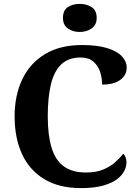

<svg xmlns="http://www.w3.org/2000/svg" viewBox="-20 -955 710 985"><path d="M395 10Q283 10 207 -36Q131 -82 93 -164.5Q55 -247 55 -358Q55 -466 94.5 -548.5Q134 -631 211 -677.5Q288 -724 401 -724Q478 -724 529 -708.5Q580 -693 605 -666.5Q630 -640 630 -608Q630 -570 597.5 -545.5Q565 -521 504 -521Q504 -553 494 -585Q484 -617 459.5 -638.5Q435 -660 394 -660Q331 -660 294 -624.5Q257 -589 241 -521.5Q225 -454 225 -358Q225 -262 244.5 -197.5Q264 -133 307.5 -101.5Q351 -70 421 -70Q473 -70 509 -85Q545 -100 570 -122Q595 -144 612 -166Q620 -160 624.5 -147.5Q629 -135 629 -123Q629 -101 617.5 -78Q606 -55 579.5 -35Q553 -15 507.5 -2.5Q462 10 395 10ZM389 -791Q353 -791 328 -809Q303 -827 303 -863Q303 -902 328 -918.5Q353 -935 389 -935Q424 -935 450 -918.5Q476 -902 476 -863Q476 -827 450 -809Q424 -791 389 -791Z"/></svg>

Font: Noto Rashi Hebrew
Style: Bold
Weight: 700
Version: Version 1.006